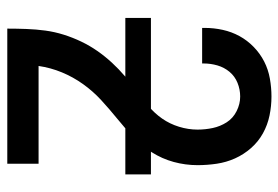

<svg xmlns="http://www.w3.org/2000/svg" viewBox="-142 -642 783 540"><g transform="rotate(90 250.0 -371.5)"><path d="M60 0V-1Q60 -27 61 -54Q62 -81 65.5 -107Q69 -133 77 -158.5Q85 -184 96.5 -208Q108 -232 123 -253.5Q138 -275 156 -294.5Q174 -314 194 -331Q214 -348 235.5 -364Q257 -380 277.5 -397Q298 -414 313 -435.5Q328 -457 336 -483Q344 -509 344 -535Q344 -557 339.5 -578Q335 -599 323.5 -617Q312 -635 292 -645Q272 -655 251 -655Q231 -655 212.5 -647.5Q194 -640 181.5 -625Q169 -610 163.5 -591Q158 -572 158 -552V-548H58V-555Q58 -581 63.5 -606Q69 -631 81 -653Q93 -675 111.5 -693Q130 -711 152.5 -722.5Q175 -734 200.5 -738.5Q226 -743 251 -743Q278 -743 304.5 -737.5Q331 -732 354.5 -719Q378 -706 396 -685.5Q414 -665 425 -640.5Q436 -616 440 -589Q444 -562 444 -535Q444 -501 435 -468Q426 -435 407.5 -406Q389 -377 364 -353.5Q339 -330 312.5 -308.5Q286 -287 261 -264Q236 -241 216 -213Q196 -185 183 -153.5Q170 -122 165 -88H440V0ZM470 -332H30V-404H470Z"/></g></svg>

Font: Iosevka Semibold
Style: Regular
Weight: 600
Monospace: yes
Designer: Belleve Invis
Foundry: Belleve Invis
Version: Version 33.2.3; ttfautohint (v1.8.4)